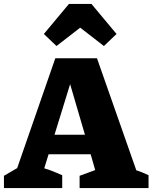

<svg xmlns="http://www.w3.org/2000/svg" viewBox="-43 -952 772 972"><path d="M647 -90Q663 -85 678.5 -78.5Q694 -72 709 -65V0H360V-62L439 -91L416 -171H203L181 -100Q205 -93 227 -84Q249 -75 272 -65V0H-23V-62L44 -101L237 -657H448ZM233 -270H387L312 -526ZM420 -932 547 -780 483 -719 363 -812 243 -719 179 -780 306 -932Z"/></svg>

Font: Piazzolla SC ExtraBold
Style: Regular
Weight: 800
Designer: Juan Pablo del Peral
Foundry: Huerta Tipografica
Version: Version 1.330